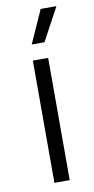

<svg xmlns="http://www.w3.org/2000/svg" viewBox="-81 -718 368 754"><g transform="rotate(-10 103.0 -341.0)"><path d="M73 0V-487.5H134V0ZM138.5 -682H201V-681.5L130.5 -550.5H80V-551.5Z"/></g></svg>

Font: Anek Gurmukhi Light
Style: Regular
Weight: 300
Designer: Sarang Kulkarni (Gurmukhi), Yesha Goshar (Latin)
Foundry: Ek Type
Version: Version 1.003